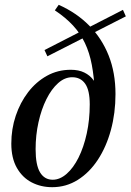

<svg xmlns="http://www.w3.org/2000/svg" viewBox="-20 -764 543 798"><path d="M197 14Q150 14 111.5 -6Q73 -26 50 -66.5Q27 -107 27 -167Q27 -228 45.5 -283Q64 -338 97 -381Q130 -424 175 -449Q220 -474 274 -474Q307 -474 330.5 -462.5Q354 -451 368.5 -431Q383 -411 389 -385L374 -381Q371 -445 361.5 -495Q352 -545 333 -585Q314 -625 283.5 -658Q253 -691 208 -721L224 -744Q298 -711 350.5 -658Q403 -605 431.5 -533.5Q460 -462 460 -373Q460 -294 441 -224Q422 -154 387 -100.5Q352 -47 303.5 -16.5Q255 14 197 14ZM199 -17Q229 -17 257 -41.5Q285 -66 306.5 -109Q328 -152 340.5 -209Q353 -266 353 -330Q353 -389 334 -416Q315 -443 280 -443Q249 -443 221.5 -418.5Q194 -394 173 -352Q152 -310 140 -256Q128 -202 128 -144Q128 -78 146.5 -47.5Q165 -17 199 -17ZM177 -530 165 -556 491 -723 503 -696Z"/></svg>

Font: Source Serif 4 48pt SemiBold
Style: Italic
Weight: 600
Italic angle: -12°
Designer: Frank Grießhammer
Foundry: Adobe Systems Incorporated
Version: Version 4.004;hotconv 1.0.116;makeotfexe 2.5.65601